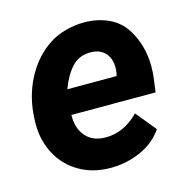

<svg xmlns="http://www.w3.org/2000/svg" viewBox="-86 -622 697 714"><g transform="rotate(-15 262.0 -265.0)"><path d="M457.5 -85Q425.8 -38.6 371.1 -14.4Q316.4 9.8 255.9 9.8Q187.5 9.8 135.5 -20.3Q83.5 -50.3 55.2 -102.8Q26.9 -155.3 26.9 -221.2Q26.9 -229 27.8 -244.6L29.3 -264.2Q36.6 -338.9 71.8 -401.6Q106.9 -464.4 164.6 -502Q190.9 -519 226.1 -528.8Q261.2 -538.6 298.3 -538.6Q349.1 -538.6 392.1 -519Q435.1 -499.5 460 -458Q498 -395.5 498 -316.4Q498 -295.9 496.1 -278.3L488.3 -218.3H164.1Q162.6 -168 189.5 -136.2Q216.3 -104.5 267.1 -104.5Q336.9 -104.5 394 -162.6ZM174.3 -314.5H363.8L366.7 -326.7Q368.2 -336.9 368.2 -346.7Q368.2 -381.8 348.4 -403.3Q328.6 -424.8 291 -424.8Q247.6 -424.8 219.7 -394Q191.9 -363.3 174.3 -314.5Z"/></g></svg>

Font: Mardoto
Style: Bold Italic
Weight: 700
Italic angle: -12°
Designer: Christian Robertson, Vahan Hovhannisyan
Foundry: Google
Version: Version 1.000